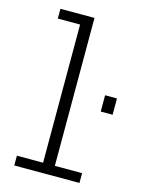

<svg xmlns="http://www.w3.org/2000/svg" viewBox="-114 -816 648 882"><g transform="rotate(15 209.5 -375.0)"><path d="M43 0V-46.5H167.5V-703.5H61.5V-750H223.5V-46.5H353V0ZM362.5 -419.5H419V-342H362.5Z"/></g></svg>

Font: Trispace SemiCondensed ExtraLight
Style: Regular
Weight: 200
Width: 4
Designer: Tyler Finck
Foundry: Etcetera Type Company
Version: Version 1.210; ttfautohint (v1.8.3)